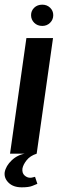

<svg xmlns="http://www.w3.org/2000/svg" viewBox="-41 -658 250 822"><path d="M2 0 72 -495H186L116 0ZM140 -547Q119 -547 105.5 -560.5Q92 -574 92 -593Q92 -612 105.5 -625Q119 -638 140 -638Q160 -638 173.5 -625Q187 -612 187 -593Q187 -574 173.5 -560.5Q160 -547 140 -547ZM52 144Q16 144 -4 124.5Q-24 105 -21 80Q-16 52 9.5 28Q35 4 70 -1L116 0Q88 9 73 28Q58 47 55 64Q53 83 64 93Q75 103 88 103Q95 103 101 101Q107 99 109 99L119 129Q112 132 97 138Q82 144 52 144Z"/></svg>

Font: Alumni Sans Thin
Style: Bold Italic
Weight: 700
Italic angle: -8°
Version: Version 1.016